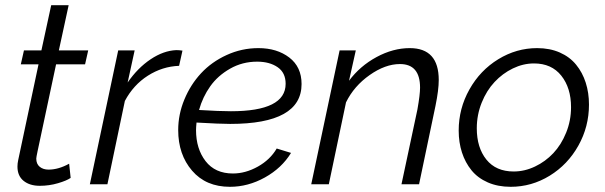

<svg xmlns="http://www.w3.org/2000/svg" viewBox="-20 -717 2353 747"><path d="M47.9 -68.8Q47.9 -81.1 50.8 -94.2L129.9 -466.8H61L73.2 -521H141.1L179.2 -696.8H247.1L209 -521H323.2L311 -466.8H198.2L126 -127.9Q121.1 -104.5 121.1 -100.1Q121.1 -79.1 134.5 -68.1Q147.9 -57.1 168.9 -57.1Q207.5 -57.1 249 -80.1L254.9 -24.9Q239.7 -14.2 205.6 -4.2Q171.4 5.9 134.8 5.9Q95.7 5.9 71.8 -13.4Q47.9 -32.7 47.9 -68.8Z M439.9 -521H503.9L476.6 -396Q515.6 -452.6 565.9 -486.3Q616.2 -520 666 -522Q678.2 -522 689.9 -520L676.8 -460.9Q611.8 -458.5 555.4 -422.6Q499 -386.7 465.8 -324.2L397.9 0H329.6Z M875.5 -234.9Q835.9 -234.9 744.6 -240.2Q742.7 -220.7 742.7 -210.9Q742.7 -138.2 779.8 -90.1Q816.9 -42 886.2 -42Q935.1 -42 983.2 -68.8Q1031.2 -95.7 1056.6 -139.2L1112.3 -122.1Q1076.2 -63 1010.7 -26.6Q945.3 9.8 874.5 9.8Q781.2 9.8 727.3 -53Q673.3 -115.7 673.3 -210.9Q673.3 -272 697.3 -329.8Q721.2 -387.7 762.2 -431.9Q803.2 -476.1 861.8 -502.9Q920.4 -529.8 985.4 -529.8Q1057.6 -529.8 1105.5 -493.2Q1153.3 -456.5 1153.3 -390.1Q1153.3 -234.9 875.5 -234.9ZM980.5 -477.1Q922.9 -477.1 875 -449.7Q827.1 -422.4 797.9 -381.1Q768.6 -339.8 754.4 -289.1Q834 -284.2 878.4 -284.2Q1091.3 -284.2 1091.3 -391.1Q1091.3 -434.1 1060.1 -455.6Q1028.8 -477.1 980.5 -477.1Z M1301.3 -521H1364.3L1337.9 -402.8Q1380.4 -460 1444.8 -494.9Q1509.3 -529.8 1574.2 -529.8Q1687 -529.8 1687 -405.8Q1687 -367.2 1674.3 -305.2L1610.4 0H1542L1604 -291Q1614.3 -349.1 1614.3 -376Q1614.3 -467.8 1536.1 -467.8Q1479 -467.8 1418.2 -425Q1357.4 -382.3 1326.2 -318.8L1259.3 0H1190.9Z M1764.6 -209Q1764.6 -294.9 1806.4 -369.1Q1848.1 -443.4 1918.7 -486.6Q1989.3 -529.8 2069.8 -529.8Q2119.1 -529.8 2158 -512.7Q2196.8 -495.6 2221.4 -465.3Q2246.1 -435.1 2258.8 -395.5Q2271.5 -356 2271.5 -310.1Q2271.5 -224.1 2230.2 -150.4Q2189 -76.7 2118.7 -33.4Q2048.3 9.8 1966.8 9.8Q1917 9.8 1877.9 -7.3Q1838.9 -24.4 1814.5 -54.4Q1790 -84.5 1777.3 -123.8Q1764.6 -163.1 1764.6 -209ZM2201.7 -299.8Q2201.7 -375 2163.8 -422.6Q2126 -470.2 2057.6 -470.2Q2015.6 -470.2 1975.3 -450.7Q1935.1 -431.2 1904.1 -397.9Q1873 -364.7 1854 -317.4Q1835 -270 1835 -217.8Q1835 -142.6 1872.3 -96.2Q1909.7 -49.8 1978.5 -49.8Q2021 -49.8 2061.5 -69.1Q2102.1 -88.4 2132.8 -121.1Q2163.6 -153.8 2182.6 -200.7Q2201.7 -247.6 2201.7 -299.8Z"/></svg>

Font: Rawline
Style: Italic
Weight: 400
Italic angle: -12°
Designer: Matt McInerney, Pablo Impallari, Rodrigo Fuenzalida
Foundry: Matt McInerney, Pablo Impallari, Rodrigo Fuenzalida
Version: Version 4.020;PS 004.020;hotconv 1.0.88;makeotf.lib2.5.64775